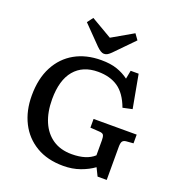

<svg xmlns="http://www.w3.org/2000/svg" viewBox="-166 -1091 1159 1243"><g transform="rotate(20 413.5 -469.5)"><path d="M407 14Q298 14 220.5 -32Q143 -78 102 -159Q61 -240 61 -345Q61 -462 104.5 -544.5Q148 -627 225.5 -670.5Q303 -714 407 -714Q471 -714 516 -698.5Q561 -683 597 -656L608 -714H663L705 -485L640 -471Q607 -560 551.5 -598Q496 -636 413 -636Q308 -636 250.5 -567.5Q193 -499 193 -368Q193 -279 221 -213.5Q249 -148 302.5 -112Q356 -76 433 -76Q535 -76 587 -124V-228Q587 -250 581.5 -262Q576 -274 551 -275L489 -279V-339H786V-279L736 -275Q719 -273 711.5 -263Q704 -253 704 -224V3H641L614 -52Q576 -24 523 -5Q470 14 407 14ZM407 -758Q386 -758 355 -789L234 -913L264 -953L408 -869L554 -953L582 -914L455 -784Q443 -772 432 -765Q421 -758 407 -758Z"/></g></svg>

Font: Literata 7pt Medium
Style: Regular
Weight: 500
Designer: Latin by Veronika Burian and Jose Scaglione. Greek by Irene Vlachou. Cyrillic by Vera Evstafieva.
Foundry: TypeTogether
Version: Version 3.002